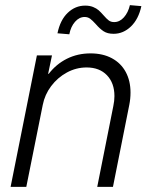

<svg xmlns="http://www.w3.org/2000/svg" viewBox="-20 -732 582 752"><path d="M124.5 -515.1H183.6L168.5 -442.9H170.9Q200.2 -481 242.2 -502Q284.2 -522.9 334.5 -522.9Q382.8 -522.9 418.2 -503.9Q453.6 -484.9 472.4 -450.2Q491.2 -415.5 491.2 -369.6Q491.2 -345.2 486.3 -320.8L422.4 0H360.8L423.8 -316.4Q428.2 -336.9 428.2 -355.5Q428.2 -406.7 398.9 -437.3Q369.6 -467.8 319.3 -467.8Q278.3 -467.8 241.9 -448Q205.6 -428.2 180.4 -394.8Q155.3 -361.3 147.5 -321.3L83 0H21.5ZM313.5 -710Q331.5 -710 344.7 -704.6Q357.9 -699.2 366.5 -691.7Q375 -684.1 385.7 -671.9Q397.5 -658.2 406 -651.9Q414.6 -645.5 427.2 -645.5Q448.7 -645.5 465.3 -664.1Q481.9 -682.6 488.8 -711.9L533.7 -708Q522.5 -656.7 492.7 -628.2Q462.9 -599.6 424.8 -599.6Q400.9 -599.6 385.7 -609.6Q370.6 -619.6 355 -637.7Q342.3 -651.9 333 -658.7Q323.7 -665.5 311.5 -665.5Q290.5 -665.5 273.9 -646.7Q257.3 -627.9 251.5 -597.7L205.1 -601.6Q215.8 -653.8 245.4 -681.9Q274.9 -710 313.5 -710Z"/></svg>

Font: Reddit Sans Chocolate Light
Style: Italic
Weight: 300
Italic angle: -11.25°
Designer: Stephen Hutchings
Version: Version 1.013